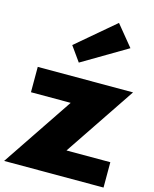

<svg xmlns="http://www.w3.org/2000/svg" viewBox="-173 -1373 1189 1485"><g transform="rotate(15 421.0 -630.5)"><path d="M285 -1002 369 -884 726 -1095 590 -1261ZM834 -770H71V-567H389L8 0H804V-203H453Z"/></g></svg>

Font: Hussar Dziwak
Style: Regular
Weight: 400
Version: Version 1.022